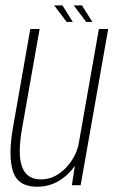

<svg xmlns="http://www.w3.org/2000/svg" viewBox="-20 -706 432 732"><path d="M254 0 265.5 -73.5Q253 -56 236 -40Q187 6 121 6Q48.5 6 29.5 -52.8Q10.5 -111.5 29.5 -220L95.5 -595.5H131L64.5 -218.5Q46.5 -117.5 64.2 -69.8Q82 -22 136 -22Q188 -22 230 -65Q267 -103 279 -152.5L357 -595.5H392.5L287.5 0ZM308.5 -622.5 261 -685.5H292.5L332 -622.5ZM234 -622.5 186.5 -685.5H218L257.5 -622.5Z"/></svg>

Font: Anybody ExtraLight
Style: Italic
Weight: 200
Italic angle: -10°
Designer: Tyler Finck
Foundry: Etcetera Type Company
Version: Version 1.010; ttfautohint (v1.8.3) -l 8 -r 50 -G 200 -x 14 